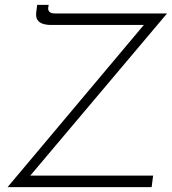

<svg xmlns="http://www.w3.org/2000/svg" viewBox="-20 -765 703 785"><path d="M11 0 579 -676 588 -663H188Q169 -663 154.5 -668Q140 -673 133 -684Q126 -695 128 -714L132 -745H179L177 -733Q176 -723 182.5 -716.5Q189 -710 205 -710H663L97 -39L92 -47H606L600 0Z"/></svg>

Font: Josefin Sans Thin Light
Style: Italic
Weight: 300
Italic angle: -7°
Version: Version 2.000